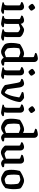

<svg xmlns="http://www.w3.org/2000/svg" viewBox="1646 -2486 844 4175"><g transform="rotate(90 2067.5 -398.0)"><path d="M206 0Q198 0 174 -3.5Q150 -7 120 -12.5Q90 -18 64 -24Q38 -30 27 -34Q27 -42 30.5 -49.5Q34 -57 37 -61L63 -66Q79 -69 88 -83.5Q97 -98 97 -146V-392Q97 -411 82 -417L23 -440Q24 -452 28 -460.5Q32 -469 36 -472Q52 -481 80.5 -490.5Q109 -500 130 -500Q160 -500 181.5 -478Q203 -456 203 -423V-126Q203 -105 199 -90Q195 -75 192 -69L273 -60Q276 -57 278 -50.5Q280 -44 280 -35Q275 -27 261.5 -19Q248 -11 232.5 -5.5Q217 0 206 0ZM129 -596Q119 -596 103.5 -611.5Q88 -627 75.5 -646Q63 -665 63 -678Q63 -688 79.5 -703Q96 -718 116.5 -729Q137 -740 149 -740Q159 -740 174 -724Q189 -708 200 -688.5Q211 -669 211 -657Q211 -647 196 -632.5Q181 -618 161.5 -607Q142 -596 129 -596Z M499 0Q491 0 467 -3.5Q443 -7 414 -12.5Q385 -18 360 -24Q335 -30 323 -34Q323 -42 326.5 -49.5Q330 -57 333 -61L359 -66Q375 -69 384.5 -83.5Q394 -98 394 -146V-392Q394 -400 391 -407Q388 -414 379 -417L317 -440Q318 -452 322 -460.5Q326 -469 329 -472Q345 -481 373.5 -490.5Q402 -500 424 -500Q453 -500 474.5 -479Q496 -458 497 -428Q519 -444 542.5 -460.5Q566 -477 587.5 -488.5Q609 -500 625 -500Q648 -500 675.5 -491Q703 -482 728 -467.5Q753 -453 769 -435.5Q785 -418 785 -401V-126Q785 -105 781 -90Q777 -75 774 -69L856 -60Q858 -57 860.5 -50.5Q863 -44 863 -35Q858 -27 844 -19Q830 -11 814.5 -5.5Q799 0 789 0Q780 0 756.5 -3.5Q733 -7 704.5 -12.5Q676 -18 650.5 -24Q625 -30 614 -34Q614 -42 617.5 -49.5Q621 -57 624 -61L647 -65Q663 -68 671 -83Q679 -98 679 -146V-360Q679 -373 663.5 -386Q648 -399 629.5 -407Q611 -415 604 -415Q594 -415 573 -408.5Q552 -402 531 -394.5Q510 -387 500 -383V-128Q500 -107 495.5 -91.5Q491 -76 487 -69L565 -60Q567 -57 569.5 -50.5Q572 -44 572 -35Q567 -27 553.5 -19Q540 -11 524.5 -5.5Q509 0 499 0Z M1106 0Q1080 0 1053 -10Q1026 -20 1002 -35Q978 -50 961.5 -64Q945 -78 940 -85Q928 -100 920.5 -137Q913 -174 913 -219Q913 -277 920.5 -328.5Q928 -380 937 -409Q950 -419 974 -434Q998 -449 1028.5 -464.5Q1059 -480 1091.5 -490Q1124 -500 1154 -500Q1169 -500 1188 -492.5Q1207 -485 1222 -477V-692Q1222 -700 1219 -707Q1216 -714 1207 -717L1130 -742Q1131 -753 1134.5 -761Q1138 -769 1140 -772Q1151 -778 1173 -784.5Q1195 -791 1218 -795.5Q1241 -800 1255 -800Q1285 -800 1306.5 -777.5Q1328 -755 1328 -723V-73L1399 -64Q1402 -61 1405 -53.5Q1408 -46 1408 -36Q1401 -26 1386 -18Q1371 -10 1354.5 -5Q1338 0 1326 0Q1295 0 1270.5 -18Q1246 -36 1234 -57Q1207 -35 1173 -17.5Q1139 0 1106 0ZM1126 -79Q1140 -79 1168.5 -87.5Q1197 -96 1222 -107V-386Q1196 -397 1168 -407.5Q1140 -418 1123 -418Q1113 -418 1094.5 -414Q1076 -410 1058 -405Q1040 -400 1031 -396Q1026 -380 1022.5 -344.5Q1019 -309 1019 -279Q1019 -227 1024.5 -184.5Q1030 -142 1035 -135Q1038 -130 1055 -116.5Q1072 -103 1092.5 -91Q1113 -79 1126 -79Z M1620 0Q1612 0 1588 -3.5Q1564 -7 1534 -12.5Q1504 -18 1478 -24Q1452 -30 1441 -34Q1441 -42 1444.5 -49.5Q1448 -57 1451 -61L1477 -66Q1493 -69 1502 -83.5Q1511 -98 1511 -146V-392Q1511 -411 1496 -417L1437 -440Q1438 -452 1442 -460.5Q1446 -469 1450 -472Q1466 -481 1494.5 -490.5Q1523 -500 1544 -500Q1574 -500 1595.5 -478Q1617 -456 1617 -423V-126Q1617 -105 1613 -90Q1609 -75 1606 -69L1687 -60Q1690 -57 1692 -50.5Q1694 -44 1694 -35Q1689 -27 1675.5 -19Q1662 -11 1646.5 -5.5Q1631 0 1620 0ZM1543 -596Q1533 -596 1517.5 -611.5Q1502 -627 1489.5 -646Q1477 -665 1477 -678Q1477 -688 1493.5 -703Q1510 -718 1530.5 -729Q1551 -740 1563 -740Q1573 -740 1588 -724Q1603 -708 1614 -688.5Q1625 -669 1625 -657Q1625 -647 1610 -632.5Q1595 -618 1575.5 -607Q1556 -596 1543 -596Z M1996 0Q1971 0 1945 -9.5Q1919 -19 1895 -33.5Q1871 -48 1853.5 -62Q1836 -76 1829 -85L1781 -350Q1776 -370 1769.5 -392Q1763 -414 1744 -422L1694 -441Q1695 -453 1698.5 -461Q1702 -469 1705 -472Q1715 -478 1732 -484.5Q1749 -491 1766.5 -495.5Q1784 -500 1794 -500Q1829 -500 1852 -473.5Q1875 -447 1881 -403L1918 -135Q1925 -127 1948 -107Q1971 -87 1999 -79Q2023 -112 2043 -166.5Q2063 -221 2077 -282Q2091 -343 2098 -395Q2087 -405 2062.5 -417Q2038 -429 2013.5 -439.5Q1989 -450 1978 -454Q1979 -465 1982.5 -473Q1986 -481 1989 -484Q2004 -491 2037.5 -495.5Q2071 -500 2096 -500Q2109 -500 2126 -489.5Q2143 -479 2159.5 -464Q2176 -449 2187 -435Q2198 -421 2198 -415Q2198 -376 2184 -322.5Q2170 -269 2147.5 -213Q2125 -157 2098 -108.5Q2071 -60 2044.5 -30Q2018 0 1996 0Z M2432 0Q2424 0 2400 -3.5Q2376 -7 2346 -12.5Q2316 -18 2290 -24Q2264 -30 2253 -34Q2253 -42 2256.5 -49.5Q2260 -57 2263 -61L2289 -66Q2305 -69 2314 -83.5Q2323 -98 2323 -146V-392Q2323 -411 2308 -417L2249 -440Q2250 -452 2254 -460.5Q2258 -469 2262 -472Q2278 -481 2306.5 -490.5Q2335 -500 2356 -500Q2386 -500 2407.5 -478Q2429 -456 2429 -423V-126Q2429 -105 2425 -90Q2421 -75 2418 -69L2499 -60Q2502 -57 2504 -50.5Q2506 -44 2506 -35Q2501 -27 2487.5 -19Q2474 -11 2458.5 -5.5Q2443 0 2432 0ZM2355 -596Q2345 -596 2329.5 -611.5Q2314 -627 2301.5 -646Q2289 -665 2289 -678Q2289 -688 2305.5 -703Q2322 -718 2342.5 -729Q2363 -740 2375 -740Q2385 -740 2400 -724Q2415 -708 2426 -688.5Q2437 -669 2437 -657Q2437 -647 2422 -632.5Q2407 -618 2387.5 -607Q2368 -596 2355 -596Z M2754 0Q2728 0 2701 -10Q2674 -20 2650 -35Q2626 -50 2609.5 -64Q2593 -78 2588 -85Q2576 -100 2568.5 -137Q2561 -174 2561 -219Q2561 -277 2568.5 -328.5Q2576 -380 2585 -409Q2598 -419 2622 -434Q2646 -449 2676.5 -464.5Q2707 -480 2739.5 -490Q2772 -500 2802 -500Q2817 -500 2836 -492.5Q2855 -485 2870 -477V-692Q2870 -700 2867 -707Q2864 -714 2855 -717L2778 -742Q2779 -753 2782.5 -761Q2786 -769 2788 -772Q2799 -778 2821 -784.5Q2843 -791 2866 -795.5Q2889 -800 2903 -800Q2933 -800 2954.5 -777.5Q2976 -755 2976 -723V-73L3047 -64Q3050 -61 3053 -53.5Q3056 -46 3056 -36Q3049 -26 3034 -18Q3019 -10 3002.5 -5Q2986 0 2974 0Q2943 0 2918.5 -18Q2894 -36 2882 -57Q2855 -35 2821 -17.5Q2787 0 2754 0ZM2774 -79Q2788 -79 2816.5 -87.5Q2845 -96 2870 -107V-386Q2844 -397 2816 -407.5Q2788 -418 2771 -418Q2761 -418 2742.5 -414Q2724 -410 2706 -405Q2688 -400 2679 -396Q2674 -380 2670.5 -344.5Q2667 -309 2667 -279Q2667 -227 2672.5 -184.5Q2678 -142 2683 -135Q2686 -130 2703 -116.5Q2720 -103 2740.5 -91Q2761 -79 2774 -79Z M3292 4Q3268 4 3242.5 -7.5Q3217 -19 3195 -36Q3173 -53 3159 -69Q3145 -85 3145 -94V-392Q3145 -400 3142 -407Q3139 -414 3130 -417L3071 -440Q3072 -452 3076 -460.5Q3080 -469 3084 -472Q3100 -481 3128.5 -490.5Q3157 -500 3178 -500Q3208 -500 3229.5 -478Q3251 -456 3251 -423V-123Q3266 -111 3287.5 -93.5Q3309 -76 3324 -76Q3340 -76 3371 -85.5Q3402 -95 3431 -107V-392Q3431 -400 3428 -407Q3425 -414 3416 -417L3344 -442Q3345 -454 3348.5 -461.5Q3352 -469 3355 -472Q3366 -478 3386 -484.5Q3406 -491 3428 -495.5Q3450 -500 3464 -500Q3494 -500 3515.5 -478Q3537 -456 3537 -423V-73L3608 -64Q3611 -61 3614 -53.5Q3617 -46 3617 -36Q3612 -27 3597 -19Q3582 -11 3564.5 -5.5Q3547 0 3535 0Q3506 0 3481 -17Q3456 -34 3444 -57Q3424 -43 3397 -29Q3370 -15 3342 -5.5Q3314 4 3292 4Z M3872 0Q3846 0 3817.5 -10.5Q3789 -21 3764 -36Q3739 -51 3721.5 -64.5Q3704 -78 3699 -85Q3688 -100 3680 -137.5Q3672 -175 3672 -220Q3672 -278 3679.5 -329Q3687 -380 3696 -409Q3709 -418 3733.5 -433.5Q3758 -449 3789 -464Q3820 -479 3852.5 -489.5Q3885 -500 3915 -500Q3931 -500 3954.5 -492Q3978 -484 4002.5 -472Q4027 -460 4046 -447Q4065 -434 4073 -424Q4081 -413 4085 -386.5Q4089 -360 4091 -330Q4093 -300 4093 -277Q4093 -224 4085.5 -174.5Q4078 -125 4069 -94Q4054 -79 4022.5 -56.5Q3991 -34 3951.5 -17Q3912 0 3872 0ZM3883 -78Q3895 -78 3915 -83Q3935 -88 3952.5 -94.5Q3970 -101 3977 -104Q3982 -120 3985 -150Q3988 -180 3988 -210Q3988 -245 3985.5 -280Q3983 -315 3979.5 -340.5Q3976 -366 3973 -371Q3970 -376 3954 -387.5Q3938 -399 3918 -408.5Q3898 -418 3882 -418Q3873 -418 3853.5 -414Q3834 -410 3815 -405Q3796 -400 3788 -396Q3783 -381 3779.5 -346.5Q3776 -312 3776 -281Q3776 -247 3778.5 -215Q3781 -183 3784.5 -161Q3788 -139 3791 -134Q3795 -129 3812 -115.5Q3829 -102 3849.5 -90Q3870 -78 3883 -78Z"/></g></svg>

Font: Texturina 72pt SemiBold
Style: Regular
Weight: 600
Designer: Guillermo Torres Carreño
Foundry: Omnibus-Type
Version: Version 1.002; ttfautohint (v1.8.3)